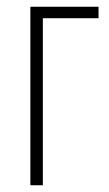

<svg xmlns="http://www.w3.org/2000/svg" viewBox="-20 -549 322 569"><path d="M70 0H107V-495H272V-529H70Z"/></svg>

Font: Noto Sans ExtraCondensed ExtraLight
Style: Regular
Weight: 200
Width: 2
Designer: Monotype Design Team
Foundry: Monotype Imaging Inc.
Version: Version 2.013